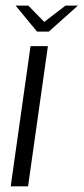

<svg xmlns="http://www.w3.org/2000/svg" viewBox="-20 -658 295 678"><path d="M17.8 0 87.8 -495H149.1L79.1 0ZM110.8 -546.4 35 -638.2H80L136.2 -580.7L211.3 -638.2H255L152.5 -546.4Z"/></svg>

Font: Alumni Sans Thin
Style: Italic
Weight: 100
Italic angle: -8°
Designer: Robert E. Leuschke
Foundry: Robert E. Leuschke
Version: Version 1.016